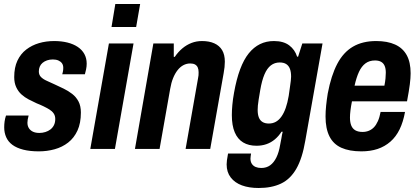

<svg xmlns="http://www.w3.org/2000/svg" viewBox="-20 -744 2090 959"><path d="M174 12Q129 12 96 3.5Q63 -5 42 -20.5Q21 -36 11 -58.5Q1 -81 1 -108Q1 -123 3 -137.5Q5 -152 10 -167H123Q120 -156 118.5 -147.5Q117 -139 117 -131Q117 -115 124.5 -103.5Q132 -92 145 -86Q158 -80 177 -80Q192 -80 206.5 -84.5Q221 -89 232 -97.5Q243 -106 249.5 -119Q256 -132 256 -150Q256 -166 248 -177.5Q240 -189 227 -197Q214 -205 197.5 -213Q181 -221 163 -228Q143 -237 123 -247.5Q103 -258 87 -272.5Q71 -287 61 -308.5Q51 -330 51 -359Q51 -407 67 -441Q83 -475 111 -496.5Q139 -518 174.5 -528.5Q210 -539 251 -539Q287 -539 317 -531.5Q347 -524 368.5 -509.5Q390 -495 401.5 -474Q413 -453 413 -426Q413 -412 410 -397.5Q407 -383 404 -373H291Q295 -388 295.5 -394.5Q296 -401 296 -405Q296 -419 289.5 -428Q283 -437 271.5 -442Q260 -447 244 -447Q228 -447 215 -442.5Q202 -438 192.5 -430Q183 -422 178.5 -411Q174 -400 174 -387Q174 -370 185 -359Q196 -348 214.5 -340Q233 -332 254 -322Q276 -312 298.5 -301Q321 -290 340.5 -275Q360 -260 372 -237.5Q384 -215 384 -182Q384 -129 367 -92Q350 -55 320.5 -32Q291 -9 253 1.5Q215 12 174 12Z M537 -609 556 -724H680L660 -609ZM431 0 524 -527H647L554 0Z M654 0 746 -527H848V-460H853Q870 -485 891 -502.5Q912 -520 936.5 -529.5Q961 -539 989 -539Q1025 -539 1050.5 -527.5Q1076 -516 1089.5 -493.5Q1103 -471 1103 -436Q1103 -423 1101.5 -408.5Q1100 -394 1097 -378L1030 0H907L969 -352Q971 -360 971.5 -367.5Q972 -375 972 -383Q972 -398 967.5 -407.5Q963 -417 954 -422Q945 -427 930 -427Q912 -427 896 -418.5Q880 -410 867 -393.5Q854 -377 844.5 -353.5Q835 -330 830 -300L777 0Z M1272 195Q1224 195 1188.5 182Q1153 169 1132.5 142.5Q1112 116 1112 77Q1112 69 1113.5 56.5Q1115 44 1119 23H1234Q1233 30 1232 36.5Q1231 43 1231 48Q1231 64 1238 74.5Q1245 85 1257 90Q1269 95 1285 95Q1311 95 1329.5 81.5Q1348 68 1360.5 42.5Q1373 17 1379 -19Q1383 -36 1385.5 -53Q1388 -70 1392 -86H1386Q1372 -64 1353 -48Q1334 -32 1311 -24Q1288 -16 1261 -16Q1222 -16 1194.5 -32.5Q1167 -49 1152.5 -83Q1138 -117 1138 -169Q1138 -192 1140.5 -220Q1143 -248 1149 -281Q1173 -416 1222.5 -477.5Q1272 -539 1348 -539Q1396 -539 1424.5 -517.5Q1453 -496 1464 -461H1469L1490 -527H1591L1505 -42Q1490 47 1460 99Q1430 151 1383.5 173Q1337 195 1272 195ZM1323 -127Q1342 -127 1357.5 -135.5Q1373 -144 1385.5 -161.5Q1398 -179 1407 -204.5Q1416 -230 1422 -265Q1426 -293 1428.5 -311Q1431 -329 1432.5 -340.5Q1434 -352 1434 -361Q1434 -385 1428 -400.5Q1422 -416 1409.5 -424Q1397 -432 1377 -432Q1352 -432 1333 -417.5Q1314 -403 1301 -372.5Q1288 -342 1280 -295Q1275 -266 1272 -247Q1269 -228 1268 -216.5Q1267 -205 1267 -195Q1267 -172 1273 -157Q1279 -142 1291.5 -134.5Q1304 -127 1323 -127Z M1785 12Q1725 12 1685 -6Q1645 -24 1625.5 -63Q1606 -102 1606 -162Q1606 -188 1609 -217Q1612 -246 1617 -277Q1634 -367 1664.5 -425Q1695 -483 1743 -511Q1791 -539 1859 -539Q1915 -539 1953.5 -521.5Q1992 -504 2011.5 -468.5Q2031 -433 2031 -378Q2031 -355 2027 -323Q2023 -291 2013 -238H1738Q1733 -213 1730.5 -192.5Q1728 -172 1728 -157Q1728 -133 1734.5 -117Q1741 -101 1755 -93Q1769 -85 1791 -85Q1808 -85 1822.5 -91Q1837 -97 1848 -108.5Q1859 -120 1867.5 -139Q1876 -158 1881 -185H2003Q1994 -135 1976 -98Q1958 -61 1930 -36.5Q1902 -12 1866 0Q1830 12 1785 12ZM1751 -316H1900Q1904 -336 1905.5 -352.5Q1907 -369 1907 -381Q1907 -402 1901 -415.5Q1895 -429 1883 -435.5Q1871 -442 1853 -442Q1825 -442 1805.5 -427.5Q1786 -413 1773 -385Q1760 -357 1751 -316Z"/></svg>

Font: Archivo Condensed
Style: Bold Italic
Weight: 700
Width: 3
Italic angle: -10°
Designer: Hector Gatti
Foundry: Omnibus-Type
Version: Version 2.001